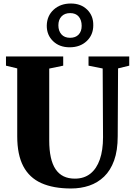

<svg xmlns="http://www.w3.org/2000/svg" viewBox="-20 -1064 762 1092"><path d="M384 8Q283.5 8 215.2 -22.5Q147 -53 112.5 -118.5Q78 -184 78 -288.5V-675L14 -690.5V-743H339.5V-690.5L260 -674V-265.5Q260 -210.5 269 -169.5Q278 -128.5 296.2 -101.5Q314.5 -74.5 341.8 -61.2Q369 -48 406 -48Q458 -48 493.8 -76.2Q529.5 -104.5 547.8 -157.2Q566 -210 566 -283L564 -674.5L483.5 -690.5V-743H715V-690.5L651.5 -675L649.5 -289.5Q649.5 -208 629 -151.2Q608.5 -94.5 572 -59.5Q535.5 -24.5 487.5 -8.2Q439.5 8 384 8ZM376 -795Q318 -795 281.8 -830Q245.5 -865 246 -918.5Q247 -974 285.2 -1009Q323.5 -1044 383 -1044Q440.5 -1044 476 -1009Q511.5 -974 510.5 -920Q510.5 -865.5 473 -830.2Q435.5 -795 376 -795ZM378.5 -849Q409.5 -849 427 -867.2Q444.5 -885.5 444.5 -917Q444.5 -949.5 427.8 -969.5Q411 -989.5 379 -989.5Q348 -989.5 330 -970.8Q312 -952 312 -920Q312 -888.5 329.2 -868.8Q346.5 -849 378.5 -849Z"/></svg>

Font: Merriweather 60pt Black
Style: Regular
Weight: 900
Version: Version 2.100